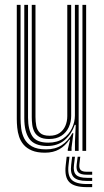

<svg xmlns="http://www.w3.org/2000/svg" viewBox="-20 -620 427 789"><path d="M165 7.5Q132.5 7.5 111.1 -1.5Q89.8 -10.5 77.1 -25.4Q64.5 -40.2 58.5 -58.5Q52.5 -76.8 50.8 -95.5Q49 -114.2 49 -130.8V-600H64.5V-133.2Q64.5 -114 67.2 -91.8Q70 -69.5 80 -50.1Q90 -30.8 111.2 -18.5Q132.5 -6.2 169.5 -6.2Q206.8 -6.2 233.5 -23.4Q260.2 -40.5 277.2 -72.5H281.5L274 -13.2V0H258.5V-5.8L268 -46H265Q247.8 -20.2 223.2 -6.4Q198.8 7.5 165 7.5ZM318.8 0V-600H334V0ZM181.8 -48.8Q156.8 -48.8 142.4 -57Q128 -65.2 121.2 -78.5Q114.5 -91.8 112.5 -107.6Q110.5 -123.5 110.5 -138.5V-600H125.8V-139.5Q125.8 -120.5 129.1 -102.8Q132.5 -85 144.8 -73.6Q157 -62.2 183.8 -62.2Q208.2 -62.2 224.4 -73.2Q240.5 -84.2 248.5 -102.6Q256.5 -121 256.5 -142.8V-600H272.5V-144Q272.5 -119 262.5 -97.1Q252.5 -75.2 232.2 -62Q212 -48.8 181.8 -48.8ZM173.2 -20Q121.5 -20.5 100.6 -49.4Q79.8 -78.2 79.8 -134.2V-600H95.2V-136Q95.2 -87.8 112.6 -60.8Q130 -33.8 178.5 -33.8Q215.2 -33.8 239.5 -50.6Q263.8 -67.5 275.8 -93.2Q287.8 -119 287.8 -145.2V-600H303.2V0H288V-37.2L291.2 -107H287.2Q274.2 -69.2 245.8 -44.5Q217.2 -19.8 173.2 -20ZM265.5 24.2 261.5 59.5Q256.8 100.5 274.1 118.4Q291.5 136.2 336.8 136.2H358.8V149H336.8Q284.8 149 264.6 128.2Q244.5 107.5 250 59.5L254 24.2ZM309.8 24.2 306.2 55.2Q304.5 71.5 311.4 78.6Q318.2 85.8 336.8 85.8H358.8V98H336.8Q311.2 98 301.6 88.1Q292 78.2 295.2 55.2L299.2 24.2ZM288 24.2 284 57.5Q280.2 86 292.5 98.4Q304.8 110.8 336.8 110.8H358.8V123.5H336.8Q297.8 123.5 282.9 108.1Q268 92.8 272.5 57.5L276.5 24.2Z"/></svg>

Font: Big Shoulders Inline Display Thin Medium
Style: Regular
Weight: 500
Version: Version 2.002